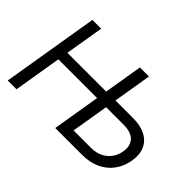

<svg xmlns="http://www.w3.org/2000/svg" viewBox="-122 -1044 1360 1360"><g transform="rotate(45 557.5 -364.0)"><path d="M38.1 0 158.7 -727.5H246.6L198.2 -437.5H628.9L616.2 -359.4H185.5L126 0ZM653.8 -439.5H853Q929.2 -439.5 979.5 -413.1Q1029.8 -386.7 1051.3 -338.4Q1072.8 -290 1062 -224.1Q1050.8 -155.3 1013.9 -105Q977.1 -54.7 918.9 -27.3Q860.8 0 784.7 0H514.2L634.8 -727.5H725.6L618.2 -79.6H792.5Q840.3 -79.6 877.9 -97.2Q915.5 -114.7 939.9 -147.2Q964.4 -179.7 971.7 -223.1Q979 -265.6 966.1 -296.1Q953.1 -326.7 921.9 -342.8Q890.6 -358.9 843.3 -358.9H640.6Z"/></g></svg>

Font: Inter 20pt
Style: Italic
Weight: 400
Italic angle: -9.3988°
Version: Version 4.001;git-66647c0bb